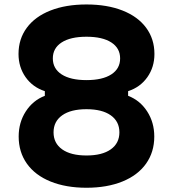

<svg xmlns="http://www.w3.org/2000/svg" viewBox="-20 -839 790 877"><path d="M528.7 -572.2Q528.7 -619 488.5 -645.1Q448.2 -671.2 375 -671.2Q301.8 -671.2 261.5 -645.1Q221.3 -619 221.3 -572.2Q221.3 -525.3 261.5 -499.2Q301.8 -473.1 375 -473.1Q448.2 -473.1 488.5 -499.2Q528.7 -525.3 528.7 -572.2ZM375 -818.6Q469.2 -818.6 539.5 -791Q609.8 -763.3 647.6 -712.1Q685.4 -660.9 685.4 -592.6Q685.4 -532.3 653 -486.4Q620.6 -440.6 565.2 -422.6V-401.4Q619.6 -380.5 652.2 -330.1Q684.7 -279.8 684.7 -215.4Q684.7 -144.4 647.1 -91.4Q609.4 -38.4 539.2 -9.9Q468.9 18.6 375 18.6Q281.1 18.6 210.8 -9.9Q140.6 -38.4 102.9 -91.4Q65.3 -144.4 65.3 -215.4Q65.3 -279.8 97.8 -330.1Q130.4 -380.5 184.8 -401.4V-422.6Q129.4 -440.6 97 -486.4Q64.6 -532.3 64.6 -592.6Q64.6 -660.9 102.4 -712.1Q140.2 -763.3 210.5 -791Q280.8 -818.6 375 -818.6ZM375 -128.8Q446.5 -128.8 485.9 -156.7Q525.4 -184.7 525.4 -234.5Q525.4 -284.3 485.9 -312.3Q446.5 -340.2 375 -340.2Q303.5 -340.2 264.1 -312.3Q224.6 -284.3 224.6 -234.5Q224.6 -184.7 264.1 -156.7Q303.5 -128.8 375 -128.8Z"/></svg>

Font: Martian Mono sWd Rg
Style: Regular
Weight: 400
Width: 6
Monospace: yes
Designer: Roman Shamin
Foundry: Evil Martians
Version: Version 1.000